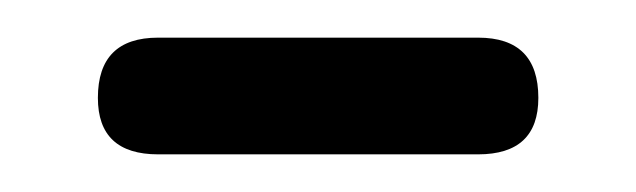

<svg xmlns="http://www.w3.org/2000/svg" viewBox="-20 -707 338 102"><path d="M266 -655Q266 -625 234 -625H64Q32 -625 32 -655Q32 -687 64 -687H234Q266 -687 266 -655Z"/></svg>

Font: Zen Maru Gothic Medium
Style: Regular
Weight: 500
Designer: Yoshimichi Ohira
Foundry: Positype
Version: Version 1.001